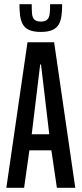

<svg xmlns="http://www.w3.org/2000/svg" viewBox="-20 -888 386 908"><path d="M10 0 110 -688H236L336 0H249L223 -177H119L94 0ZM130 -253H213L174 -583H170ZM173 -737Q138 -737 117.5 -746.5Q97 -756 87.5 -773.5Q78 -791 75 -815Q72 -839 72 -868H130Q130 -842 131.5 -823.5Q133 -805 142.5 -795.5Q152 -786 173 -786Q194 -786 203.5 -795.5Q213 -805 215 -823.5Q217 -842 217 -868H274Q274 -839 271 -815Q268 -791 258.5 -773.5Q249 -756 228.5 -746.5Q208 -737 173 -737Z"/></svg>

Font: Saira UltraCondensed SemiBold
Style: Regular
Weight: 600
Width: 1
Designer: Hector Gatti with collaboration of the Omnibus-Type team
Foundry: Omnibus-Type
Version: Version 1.101